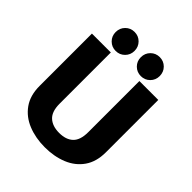

<svg xmlns="http://www.w3.org/2000/svg" viewBox="-245 -1042 1200 1200"><g transform="rotate(45 355.0 -442.5)"><path d="M355.5 11Q273.5 11 206.8 -16Q140 -43 100.8 -98.2Q61.5 -153.5 61.5 -237.5V-700H228.5V-247.5Q228.5 -178 262.2 -147Q296 -116 355.5 -116Q415.5 -116 448.2 -147Q481 -178 481 -248V-700H648V-237.5Q648 -153.5 609.2 -98.2Q570.5 -43 504.2 -16Q438 11 355.5 11ZM243 -728Q208 -728 183.8 -752.2Q159.5 -776.5 159.5 -811.5Q159.5 -847.5 183.8 -871.8Q208 -896 243 -896Q278 -896 302.2 -871.8Q326.5 -847.5 326.5 -811.5Q326.5 -776.5 302.2 -752.2Q278 -728 243 -728ZM465.5 -728Q430.5 -728 406.2 -752.2Q382 -776.5 382 -811.5Q382 -847.5 406.2 -871.8Q430.5 -896 465.5 -896Q500.5 -896 524.8 -871.8Q549 -847.5 549 -811.5Q549 -776.5 524.8 -752.2Q500.5 -728 465.5 -728Z"/></g></svg>

Font: League Mono
Style: Bold
Weight: 700
Width: 6
Designer: Tyler Finck
Foundry: The League of Moveable Type / Tyler Finck
Version: Version 2.300;RELEASE